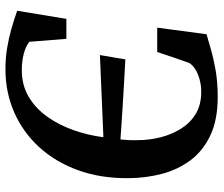

<svg xmlns="http://www.w3.org/2000/svg" viewBox="-76 -716 800 687"><g transform="rotate(90 323.5 -372.0)"><path d="M227 8Q188 8 152.5 2.2Q117 -3.5 83.8 -13Q50.5 -22.5 18 -34L47 -210H118.5L129 -77.5Q145.5 -64.5 172 -57.5Q198.5 -50.5 231 -50.5Q284 -50.5 325.5 -75Q367 -99.5 396.8 -141.2Q426.5 -183 445 -235.2Q463.5 -287.5 470.5 -342.5L176.5 -330L192 -421Q214 -420 247.2 -418Q280.5 -416 320 -413.8Q359.5 -411.5 400.5 -408.8Q441.5 -406 478.5 -403.5Q480 -418 480.8 -434Q481.5 -450 481 -465Q481 -505.5 471 -546Q461 -586.5 440.2 -619.8Q419.5 -653 387 -672.8Q354.5 -692.5 308.5 -692.5Q285.5 -692.5 264.8 -687Q244 -681.5 228.5 -672Q213 -662.5 205 -650Q200 -636 195 -621.8Q190 -607.5 185 -593Q180 -578.5 175.2 -563.8Q170.5 -549 165.5 -535H78.5L102 -711.5Q120.5 -716.5 153 -726.2Q185.5 -736 229.5 -743.8Q273.5 -751.5 326.5 -751.5Q408 -751.5 463.8 -725.2Q519.5 -699 553 -654Q586.5 -609 601.5 -552Q616.5 -495 617 -433Q618 -333 588.5 -251.8Q559 -170.5 505.8 -112.5Q452.5 -54.5 381.2 -23.2Q310 8 227 8Z"/></g></svg>

Font: Merriweather 20pt SemiBold
Style: Italic
Weight: 600
Italic angle: -7.8°
Version: Version 2.101